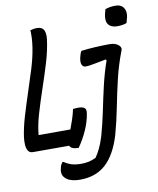

<svg xmlns="http://www.w3.org/2000/svg" viewBox="-120 -835 921 1119"><g transform="rotate(-10 340.0 -275.5)"><path d="M580 -747Q607 -757 640 -757Q674 -757 689 -734Q704 -711 695 -676L687 -646Q663 -637 631 -637Q596 -637 579.5 -657.5Q563 -678 573 -721ZM20 0Q0 0 -9 -14.5Q-18 -29 -19 -51.5Q-20 -74 -17 -97Q-9 -152 10 -215.5Q29 -279 51 -345.5Q73 -412 93 -476.5Q113 -541 122 -598Q127 -632 128 -654Q129 -676 128 -702Q137 -704 145.5 -706Q154 -708 167 -708Q197 -708 207.5 -689Q218 -670 214 -635Q206 -570 184.5 -499Q163 -428 138.5 -356Q114 -284 94 -216.5Q74 -149 69 -92H257Q266 -116 276 -145Q286 -174 293 -207Q299 -208 308.5 -208.5Q318 -209 328 -209Q348 -209 360 -200.5Q372 -192 368 -169Q361 -121 338.5 -70.5Q316 -20 286 22Q242 22 234 0ZM570 -542Q600 -542 619 -527Q638 -512 631 -495Q600 -415 581 -334.5Q562 -254 546.5 -174.5Q531 -95 509 -15Q475 98 415.5 152Q356 206 264 206Q193 206 169 171Q154 151 164 117Q166 107 170 100Q174 93 178 87H184Q208 103 231 109.5Q254 116 285 116Q309 116 330 111.5Q351 107 373 96Q387 76 401 47.5Q415 19 428 -24Q448 -96 462.5 -167Q477 -238 493.5 -309.5Q510 -381 535 -453L530 -458Q496 -452 462 -445Q428 -438 409 -438Q393 -438 386.5 -453.5Q380 -469 387 -497Q392 -520 400 -532Q437 -537 483.5 -539.5Q530 -542 570 -542Z"/></g></svg>

Font: Recursive Mn Csl St
Style: Italic
Weight: 400
Italic angle: -15°
Monospace: yes
Version: Version 1.079;hotconv 1.0.112;makeotfexe 2.5.65598; ttfautoh